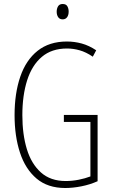

<svg xmlns="http://www.w3.org/2000/svg" viewBox="-20 -932 565 962"><path d="M300 -356H469V-24Q431 -7 388 1.5Q345 10 307 10Q219 10 163 -37.5Q107 -85 80 -167.5Q53 -250 53 -355Q53 -464 81.5 -547.5Q110 -631 168.5 -677.5Q227 -724 315 -724Q353 -724 389.5 -714Q426 -704 462 -680L445 -648Q411 -671 379 -680Q347 -689 316 -689Q239 -689 189.5 -647Q140 -605 116 -529.5Q92 -454 92 -355Q92 -259 114.5 -185Q137 -111 185 -68Q233 -25 309 -25Q342 -25 374.5 -31.5Q407 -38 433 -48V-321H300ZM294 -912Q311 -912 317.5 -900.5Q324 -889 324 -874Q324 -856 316 -845.5Q308 -835 294 -835Q279 -835 271.5 -846Q264 -857 264 -873Q264 -889 271 -900.5Q278 -912 294 -912Z"/></svg>

Font: Noto Sans Arabic ExtCond ExtLt
Style: Regular
Weight: 200
Width: 2
Designer: Monotype Design Team, Nadine Chahine, Nizar Qandah and Khaled Hosny
Foundry: Monotype Imaging Inc.
Version: Version 2.012; ttfautohint (v1.8.4.7-5d5b)